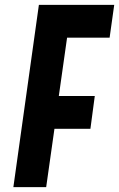

<svg xmlns="http://www.w3.org/2000/svg" viewBox="-20 -770 490 790"><path d="M35 0 140 -750H450L431 -615H256L222 -375H370L352 -240H204L170 0Z"/></svg>

Font: Mohave
Style: Bold Italic
Weight: 700
Italic angle: -8°
Designer: Gumpita Rahayu
Foundry: Tokotype
Version: Version 2.003; ttfautohint (v1.8.3)